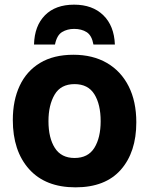

<svg xmlns="http://www.w3.org/2000/svg" viewBox="-20 -794 640 824"><path d="M304 10Q175 10 105 -68Q35 -146 35 -279Q35 -363 64.5 -426Q94 -489 152 -524Q210 -559 295 -559Q378 -559 438.5 -524Q499 -489 532 -424Q565 -359 565 -269Q565 -141 498.5 -65.5Q432 10 304 10ZM300 -116Q358 -116 385 -159.5Q412 -203 412 -274Q412 -346 385 -389.5Q358 -433 300 -433Q241 -433 214.5 -388Q188 -343 188 -274Q188 -202 215.5 -159Q243 -116 300 -116ZM298 -774Q377 -774 423.5 -728.5Q470 -683 473 -603H381Q374 -642 352 -656Q330 -670 298 -670Q269 -670 246.5 -656.5Q224 -643 216 -603H126Q128 -683 173 -728.5Q218 -774 298 -774Z"/></svg>

Font: Noto Sans Mono ExtraBold
Style: Regular
Weight: 800
Designer: Monotype Design Team
Foundry: Monotype Imaging Inc.
Version: Version 2.014